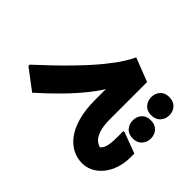

<svg xmlns="http://www.w3.org/2000/svg" viewBox="-220 -753 1182 1182"><g transform="rotate(-45 370.5 -162.0)"><path d="M334.4 0Q268.8 0 231.4 13.7Q193.9 27.5 178.5 49.3Q163.1 71.2 161.3 95.9L157.7 65.8Q167.5 90.8 197 100.4Q226.4 110.1 276.8 110.1H337.6V120.9L287.2 256H257Q186.8 256 132.6 231.1Q78.4 206.3 47.8 163.5Q17.2 120.8 17.2 68.3Q17.2 26.3 36.7 -12.5Q56.1 -51.3 96.7 -82.2Q137.3 -113.1 201.1 -130.9Q264.8 -148.7 353.7 -148.7H517.2L479.3 -128.3Q424.9 -157.1 363.3 -205.5Q301.7 -253.9 236.8 -317.4Q171.9 -380.8 107.3 -454L207.7 -586.8H218.5Q323.2 -472.7 403.9 -394.3Q484.6 -315.8 544.8 -266.9Q605 -218 646.8 -191.9Q688.6 -165.7 714.1 -154.9L654.1 0ZM527.1 162.4Q527.1 124.7 550.3 104.1Q573.5 83.5 606.7 83.5Q639.8 83.5 662.7 104.1Q685.5 124.7 685.5 162.4Q685.5 200 662.8 221Q640 241.9 606.3 241.9Q573.5 241.9 550.3 221Q527.1 200 527.1 162.4ZM345.7 183.2Q345.7 145.5 368.9 124.9Q392.1 104.3 425.2 104.3Q458.4 104.3 481.3 124.9Q504.1 145.5 504.1 183.2Q504.1 220.8 481.4 241.8Q458.6 262.7 424.9 262.7Q392.1 262.7 368.9 241.8Q345.7 220.8 345.7 183.2Z"/></g></svg>

Font: Kufam
Style: Regular
Weight: 400
Designer: Wael Morcos, Artur Schmal
Foundry: Original Type
Version: Version 1.301; ttfautohint (v1.8.3)